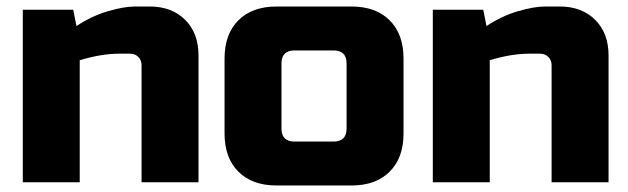

<svg xmlns="http://www.w3.org/2000/svg" viewBox="-20 -560 1930 590"><path d="M345 -395Q292 -395 225 -375V0H50V-530H205L215 -480Q262 -511 311.5 -525.5Q361 -540 395 -540H440Q508 -540 549 -499Q590 -458 590 -390V0H415V-360Q415 -375 405 -385Q395 -395 380 -395Z M1220 -150Q1220 -75 1177.5 -32.5Q1135 10 1060 10H830Q755 10 712.5 -32.5Q670 -75 670 -150V-380Q670 -455 712.5 -497.5Q755 -540 830 -540H1060Q1135 -540 1177.5 -497.5Q1220 -455 1220 -380ZM1045 -365Q1045 -405 1005 -405H885Q845 -405 845 -365V-165Q845 -125 885 -125H1005Q1045 -125 1045 -165Z M1605 -395Q1552 -395 1485 -375V0H1310V-530H1465L1475 -480Q1522 -511 1571.5 -525.5Q1621 -540 1655 -540H1700Q1768 -540 1809 -499Q1850 -458 1850 -390V0H1675V-360Q1675 -375 1665 -385Q1655 -395 1640 -395Z"/></svg>

Font: Russo One
Style: Regular
Weight: 400
Designer: Jovanny lemonad
Foundry: Jovanny Lemonad
Version: Version 1.001